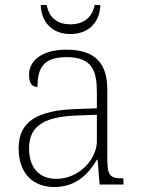

<svg xmlns="http://www.w3.org/2000/svg" viewBox="-20 -743 567 773"><path d="M263 -606C339 -606 382 -655 384 -723H361C351 -669 312 -645 263 -645C214 -645 178 -669 168 -723H144C146 -655 189 -606 263 -606ZM199 10C294 10 343 -54 370 -100H373L381 0H477V-25H471C419 -25 412 -40 412 -111V-383C412 -485 366 -543 248 -543C137 -543 97 -490 97 -443C97 -408 108 -393 131 -393C131 -467 153 -513 248 -513C354 -513 370 -454 370 -371V-307L287 -304C128 -299 55 -252 55 -147C55 -39 118 10 199 10ZM207 -23C129 -23 97 -78 97 -145C97 -225 142 -273 289 -278L370 -281V-174C370 -104 300 -23 207 -23Z"/></svg>

Font: Noto Serif Telugu ExtraLight
Style: Regular
Weight: 200
Designer: Jelle Bosma - Monotype Design Team
Foundry: Monotype Imaging Inc.
Version: Version 2.005